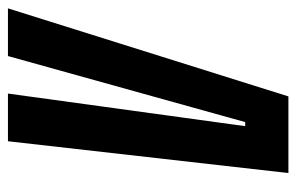

<svg xmlns="http://www.w3.org/2000/svg" viewBox="-148 -580 728 471"><g transform="rotate(-90 215.5 -344.0)"><path d="M27 0 105 -688H222L142 -106H152L314 -688H431L215 0Z"/></g></svg>

Font: Saira UltraCondensed ExtraBold
Style: Italic
Weight: 800
Width: 1
Italic angle: -12°
Designer: Hector Gatti with collaboration of the Omnibus-Type team
Foundry: Omnibus-Type
Version: Version 1.101